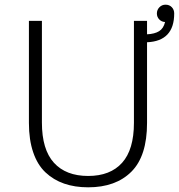

<svg xmlns="http://www.w3.org/2000/svg" viewBox="-20 -789 764 820"><path d="M356.5 11Q299.5 11 254 -4.8Q208.5 -20.5 174.2 -52.8Q140 -85 121.8 -138.5Q103.5 -192 103.5 -264V-700H159V-265.5Q159 -150.5 210.2 -94Q261.5 -37.5 356.5 -37.5Q451 -37.5 501.5 -93.8Q552 -150 552 -264.5V-700H608V-642.5Q640.5 -644 659.5 -655.8Q678.5 -667.5 685 -695Q670.5 -695.5 660.2 -706Q650 -716.5 650 -731.5Q650 -747 660.8 -758Q671.5 -769 687 -769Q703.5 -769 713.8 -758.2Q724 -747.5 724 -731.5Q724 -613.5 608 -608.5V-264Q608 -122.5 541.2 -55.8Q474.5 11 356.5 11Z"/></svg>

Font: League Mono UltraLight
Style: Regular
Weight: 200
Width: 6
Designer: Tyler Finck
Foundry: The League of Moveable Type / Tyler Finck
Version: Version 2.210